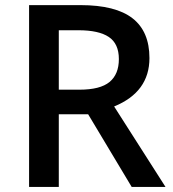

<svg xmlns="http://www.w3.org/2000/svg" viewBox="-20 -734 679 754"><path d="M210.9 -381.8H292Q373.5 -381.8 410.2 -412.1Q446.8 -442.4 446.8 -502Q446.8 -562.5 407.2 -588.9Q367.7 -615.2 288.1 -615.2H210.9ZM210.9 -285.2V0H94.2V-713.9H295.9Q434.1 -713.9 500.5 -662.1Q566.9 -610.4 566.9 -505.9Q566.9 -372.6 428.2 -315.9L629.9 0H497.1L326.2 -285.2Z"/></svg>

Font: f1_58959          
Style: Regular
Weight: 600
Foundry: Ascender Corporation
Version: Version 1.10